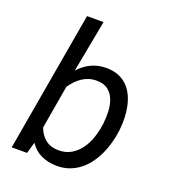

<svg xmlns="http://www.w3.org/2000/svg" viewBox="-138 -853 863 966"><g transform="rotate(20 293.5 -370.0)"><path d="M511.2 -261.2Q506.8 -228.5 497.8 -195.6Q488.8 -162.6 474.6 -132.3Q460.4 -102.1 440.9 -75.7Q421.4 -49.3 396 -29.8Q370.6 -10.3 339.4 0.5Q308.1 11.2 270.5 10.3Q227.5 9.3 191.4 -7.6Q155.3 -24.4 131.3 -60.5L113.8 0H31.7L162.1 -750H250.5L197.8 -471.2Q228 -504.9 265.6 -522Q303.2 -539.1 349.1 -538.1Q384.8 -537.1 411.9 -525.4Q439 -513.7 458.3 -493.9Q477.5 -474.1 489.5 -448.2Q501.5 -422.4 507.6 -392.8Q513.7 -363.3 514.6 -332.3Q515.6 -301.3 512.2 -271.5ZM424.3 -272Q427.7 -301.8 426.5 -334.7Q425.3 -367.7 415 -395.5Q404.8 -423.3 382.8 -441.9Q360.8 -460.4 322.8 -461.4Q299.8 -461.9 280.3 -456.1Q260.7 -450.2 243.9 -439.2Q227.1 -428.2 212.6 -413.1Q198.2 -397.9 186 -380.4L146 -147.9Q159.2 -111.3 186 -89.4Q212.9 -67.4 253.4 -66.4Q293.9 -65.4 323.7 -82.8Q353.5 -100.1 374 -128.4Q394.5 -156.7 406.2 -191.9Q418 -227.1 422.9 -261.7Z"/></g></svg>

Font: Roboto Mono
Style: Italic
Weight: 400
Designer: Google
Version: Version 2.000985; 2015; ttfautohint (v1.3)